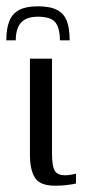

<svg xmlns="http://www.w3.org/2000/svg" viewBox="-41 -585 269 609"><path d="M79 -565Q118 -565 140 -553.5Q162 -542 171 -518.5Q180 -495 180 -457H149Q149 -495 135 -513.5Q121 -532 79 -532Q43 -532 26 -513.5Q9 -495 9 -457H-21Q-21 -494 -11.5 -518Q-2 -542 20 -553.5Q42 -565 79 -565ZM133 4Q86 4 70 -21Q54 -46 54 -94V-399H124V-98Q124 -57 133 -43Q142 -29 165 -29Q174 -29 185.5 -31Q197 -33 200 -34V-3Q197 -2 188.5 -0.5Q180 1 166.5 2.5Q153 4 133 4Z"/></svg>

Font: Genos
Style: Regular
Weight: 400
Designer: Robert E. Leuschke
Foundry: Robert E. Leuschke
Version: Version 1.010